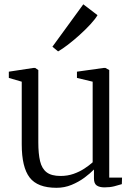

<svg xmlns="http://www.w3.org/2000/svg" viewBox="-20 -862 622 892"><path d="M465.5 8.5Q442.5 8.5 429.5 -0.2Q416.5 -9 416.5 -33V-74.5Q398.5 -56 371.8 -36.2Q345 -16.5 312.2 -3Q279.5 10.5 242.5 10.5Q154.5 10.5 117.8 -37.2Q81 -85 81 -191.5V-482.5L21 -500V-529L136 -546.5H143.5L158 -536.5V-200.5Q158 -148 166.2 -113.2Q174.5 -78.5 196.8 -61.5Q219 -44.5 261.5 -44.5Q293.5 -44.5 321.5 -54.2Q349.5 -64 372 -78.8Q394.5 -93.5 410.5 -108V-482.5L337.5 -500V-529L462.5 -546.5H469.5L487.5 -536.5V-37H547L546 -6.5Q530 -1.5 510.5 3.5Q491 8.5 465.5 8.5ZM249.5 -623.5 223.5 -645 367 -842 433 -791.5Q423 -774 400.5 -749.5Q378 -725 350 -699.8Q322 -674.5 295.5 -654.2Q269 -634 250.5 -623.5Z"/></svg>

Font: Merriweather 60pt Light
Style: Regular
Weight: 300
Version: Version 2.100